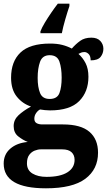

<svg xmlns="http://www.w3.org/2000/svg" viewBox="-27 -786 580 1040"><path d="M192 -616Q200 -637 216 -663.5Q232 -690 250.5 -717Q269 -744 286 -766H349V-753Q339 -724 326.5 -681Q314 -638 308 -606H192ZM222 234Q-7 234 -7 100Q-7 50 29 19Q65 -12 123 -17Q96 -28 71.5 -47.5Q47 -67 47 -103Q47 -137 73 -161.5Q99 -186 141 -209Q95 -224 64 -262.5Q33 -301 33 -365Q33 -453 84 -501.5Q135 -550 244 -550Q281 -550 309 -543Q337 -536 362 -523Q383 -547 407 -564.5Q431 -582 468 -582Q500 -582 516.5 -564Q533 -546 533 -522Q533 -497 518 -478Q503 -459 464 -459Q464 -483 453 -493.5Q442 -504 431 -504Q420 -504 412.5 -501Q405 -498 398 -494Q421 -474 436.5 -444Q452 -414 452 -370Q452 -289 402 -238.5Q352 -188 244 -188Q234 -188 216.5 -189.5Q199 -191 190 -193Q179 -188 169 -174Q159 -160 159 -143Q159 -126 171 -119Q183 -112 203 -112H314Q411 -112 457.5 -72Q504 -32 504 41Q504 131 435 182.5Q366 234 222 234ZM242 -250Q283 -250 295 -282Q307 -314 307 -365Q307 -417 295 -452Q283 -487 242 -487Q203 -487 190 -451.5Q177 -416 177 -364Q177 -314 190 -282Q203 -250 242 -250ZM225 172Q299 172 338 147.5Q377 123 377 80Q377 54 360.5 38.5Q344 23 310 23H194Q178 23 160.5 30Q143 37 131 53.5Q119 70 119 99Q119 136 149 154Q179 172 225 172Z"/></svg>

Font: Noto Serif SemiCondensed ExtraBold
Style: Regular
Weight: 800
Width: 4
Designer: Monotype Design Team
Foundry: Monotype Imaging Inc.
Version: Version 2.015